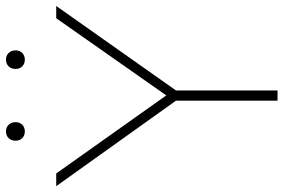

<svg xmlns="http://www.w3.org/2000/svg" viewBox="-181 -775 948 642"><g transform="rotate(-90 293.0 -454.0)"><path d="M277.5 0V-339.5L-8.5 -740H34L295 -372L553 -740H594L311.5 -339.5V0ZM414.5 -845Q401 -845 392.2 -853.5Q383.5 -862 383.5 -876Q383.5 -890.5 392.2 -899.2Q401 -908 414.5 -908Q428 -908 436.8 -899.2Q445.5 -890.5 445.5 -876Q445.5 -862 436.8 -853.5Q428 -845 414.5 -845ZM174.5 -845Q161 -845 152.2 -853.5Q143.5 -862 143.5 -876Q143.5 -890.5 152.2 -899.2Q161 -908 174.5 -908Q188 -908 196.8 -899.2Q205.5 -890.5 205.5 -876Q205.5 -862 196.8 -853.5Q188 -845 174.5 -845Z"/></g></svg>

Font: Encode Sans SemiExpanded SemiExpanded Thin
Style: Regular
Weight: 100
Width: 6
Designer: Multiple Designers
Foundry: Impallari Type
Version: Version 3.000; ttfautohint (v1.8.3) -l 8 -r 50 -G 200 -x 14 